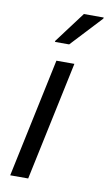

<svg xmlns="http://www.w3.org/2000/svg" viewBox="-84 -767 461 810"><g transform="rotate(10 146.5 -362.0)"><path d="M20 0 128 -510H205L97 0ZM108 -587 109 -592 208 -724H293L292 -719L169 -587Z"/></g></svg>

Font: Saira SemiCondensed
Style: Italic
Weight: 400
Width: 4
Italic angle: -12°
Designer: Hector Gatti with collaboration of the Omnibus-Type team
Foundry: Omnibus-Type
Version: Version 1.101